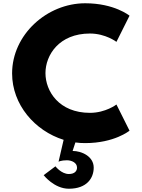

<svg xmlns="http://www.w3.org/2000/svg" viewBox="-20 -860 866 1174"><path d="M338 129 369 -5C193 -60 54 -220 54 -411C54 -648 267 -840 501 -840C680 -840 772 -764 772 -764L692 -604C692 -604 626 -655 530 -655C341 -655 258 -523 258 -413C258 -302 341 -170 530 -170C626 -170 692 -221 692 -221L772 -61C772 -61 680 15 501 15C481 15 461 14 441 11L424 63C479 63 553 96 553 165C553 228 512 294 401 294C311 294 247 211 247 211L319 157C319 157 355 204 401 204C438 204 451 184 451 165C451 134 417 120 389 120C353 120 338 129 338 129Z"/></svg>

Font: Sztylet
Style: Bd
Weight: 700
Foundry: Cannot Into Space Fonts, PlusOne Fonts
Version: Version 0.12